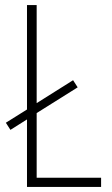

<svg xmlns="http://www.w3.org/2000/svg" viewBox="-20 -734 438 754"><path d="M86 0H377V-36H124V-290L285 -391L267 -419L124 -329V-714H86V-304L3 -252L21 -224L86 -265Z"/></svg>

Font: Noto Sans Georgian Condensed ExtraLight
Style: Regular
Weight: 200
Width: 3
Designer: Monotype Design Team, Akaki Razmadze
Foundry: Google LLC
Version: Version 2.005